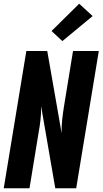

<svg xmlns="http://www.w3.org/2000/svg" viewBox="-20 -1008 549 1028"><path d="M0 0 121 -735H233L310 -295Q309 -331 313 -367.5Q317 -404 323 -441L371 -735H509L388 0H276L200 -440Q201 -404 197 -367.5Q193 -331 186 -294L138 0ZM314 -788 256 -842 404 -988 476 -922Z"/></svg>

Font: Iosevka Curly Heavy
Style: Italic
Weight: 900
Italic angle: -9°
Monospace: yes
Designer: Belleve Invis
Foundry: Belleve Invis
Version: Version 22.1.2; ttfautohint (v1.8.4)